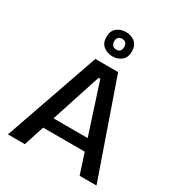

<svg xmlns="http://www.w3.org/2000/svg" viewBox="-206 -1028 1079 1162"><g transform="rotate(30 333.5 -447.0)"><path d="M24 0 254 -660H413L643 0H525L340 -571H328L142 0ZM140 -142V-222H542V-142ZM335 -725Q297 -725 271 -746.5Q245 -768 245 -810Q245 -852 271 -873Q297 -894 334 -894Q372 -894 397.5 -872.5Q423 -851 423 -810Q423 -767 397 -746Q371 -725 335 -725ZM335 -772Q352 -772 360.5 -782Q369 -792 369 -809Q369 -828 360 -837.5Q351 -847 335 -847Q318 -847 308.5 -837.5Q299 -828 299 -810Q299 -793 308.5 -782.5Q318 -772 335 -772Z"/></g></svg>

Font: Bricolage Grotesque 48pt Condensed ExtraBold Medium
Style: Regular
Weight: 500
Version: Version 1.000;gftools[0.9.30]